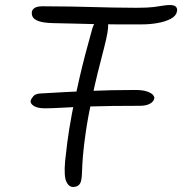

<svg xmlns="http://www.w3.org/2000/svg" viewBox="-20 -731 725 764"><path d="M159 -300Q129 -300 114.5 -309.5Q100 -319 102 -330Q104 -338 112.5 -348Q121 -358 140 -359Q239 -365 331.5 -369Q424 -373 517 -373Q548 -373 565 -367Q582 -361 588.5 -353.5Q595 -346 594 -339Q591 -326 576 -318Q561 -310 537 -310Q418 -310 344.5 -307.5Q271 -305 228.5 -302.5Q186 -300 159 -300ZM271 13Q254 13 244 -8Q234 -29 239 -89Q242 -119 248 -166Q254 -213 266 -277.5Q278 -342 297.5 -426Q317 -510 347 -616Q353 -636 363 -648Q373 -660 385 -660Q409 -660 410.5 -635Q412 -610 395 -544Q365 -431 347.5 -348Q330 -265 321.5 -206.5Q313 -148 310 -110Q307 -72 306.5 -49Q306 -26 303 -13Q300 1 291.5 7Q283 13 271 13ZM545 -634Q488 -634 443 -634Q398 -634 358.5 -635Q319 -636 279 -637Q239 -638 191 -639Q152 -640 133.5 -647Q115 -654 110 -664Q105 -674 107 -685Q109 -694 119 -700Q129 -706 150 -706Q212 -706 259 -705Q306 -704 347 -703Q388 -702 429.5 -701Q471 -700 521 -700Q568 -700 591.5 -703Q615 -706 628.5 -708.5Q642 -711 657 -711Q674 -711 680.5 -703.5Q687 -696 684 -685Q681 -668 660 -656.5Q639 -645 608 -639.5Q577 -634 545 -634Z"/></svg>

Font: Shantell Sans Light
Style: Italic
Weight: 300
Italic angle: -11°
Designer: Stephen Nixon, Anya Danilova, Shantell Martin
Foundry: Arrow Type
Version: Version 1.008;[ac192a2d6]